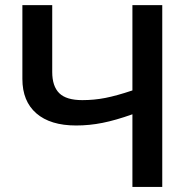

<svg xmlns="http://www.w3.org/2000/svg" viewBox="-20 -734 751 754"><path d="M617.2 0H500V-285.2Q434.1 -261.7 382.6 -251.5Q331.1 -241.2 278.8 -241.2Q177.7 -241.2 122.8 -288.8Q67.9 -336.4 67.9 -423.8V-713.9H185.1V-451.2Q185.1 -395.5 212.6 -368.2Q240.2 -340.8 303.2 -340.8Q349.6 -340.8 393.6 -349.4Q437.5 -357.9 500 -378.9V-713.9H617.2Z"/></svg>

Font: Open Sans Semibold
Style: Regular
Weight: 600
Foundry: Ascender Corporation
Version: Version 1.10; ttfautohint (v1.5.65-e2d9)